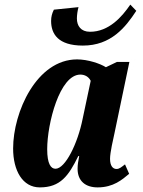

<svg xmlns="http://www.w3.org/2000/svg" viewBox="-20 -804 622 834"><path d="M340 -606C462 -606 525 -685 572 -757L546 -784C510 -731 453 -666 371 -666C331 -666 314 -692 314 -724C314 -738 317 -759 321 -773L214 -762C206 -746 202 -731 202 -713C202 -657 232 -606 340 -606ZM153 10C242 10 278 -40 320 -126H324C320 -105 317 -89 317 -71C317 -17 352 10 404 10C473 10 511 -24 541 -49L523 -90C507 -78 499 -70 486 -70C470 -70 458 -84 458 -114C458 -142 472 -201 477 -224L542 -535H488L440 -512C415 -528 361 -546 315 -546C139 -546 37 -317 37 -159C37 -63 78 10 153 10ZM221 -71C201 -71 185 -92 185 -156C185 -267 239 -480 329 -480C348 -480 365 -471 374 -453L339 -288C318 -182 264 -71 221 -71Z"/></svg>

Font: Noto Serif Condensed Extra
Style: Italic
Weight: 800
Width: 3
Italic angle: -12°
Designer: Monotype Design Team
Foundry: Monotype Imaging Inc.
Version: Version 1.901